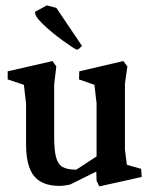

<svg xmlns="http://www.w3.org/2000/svg" viewBox="-20 -666 547 694"><path d="M492.2 -26.4 338.9 7.8 329.1 -12.7 328.1 -45.9 233.4 1Q210.9 5.9 195.3 5.9Q131.8 5.9 103 -29.8Q74.2 -65.4 74.2 -144.5V-291L66.4 -359.4L7.8 -378.9V-408.2L169.9 -445.3L183.6 -425.8L175.8 -361.3V-172.9Q175.8 -123 182.6 -97.7Q189.5 -72.3 206.1 -62.5Q222.7 -52.7 255.9 -52.7L329.1 -100.6V-292L321.3 -359.4L265.6 -378.9L266.6 -408.2L425.8 -445.3L440.4 -425.8L431.6 -363.3V-125L438.5 -70.3L490.2 -55.7ZM107.4 -624 149.4 -646.5 183.6 -637.7 276.4 -500 263.7 -488.3 257.8 -486.3Q247.1 -490.2 206.1 -520Q165 -549.8 133.8 -580.1Q102.5 -610.4 107.4 -624Z"/></svg>

Font: Comprehension Dark
Style: Regular
Weight: 700
Designer: Alfredo Marco Pradil
Foundry: Alfredo Marco Pradil
Version: 1.0